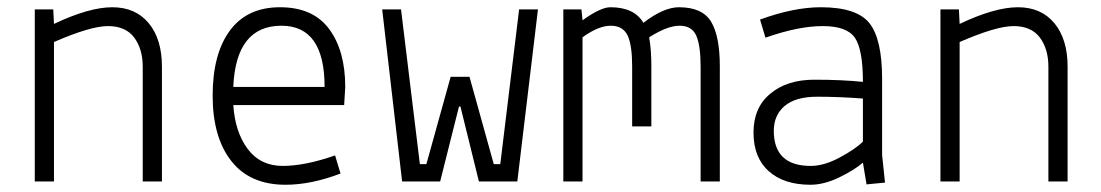

<svg xmlns="http://www.w3.org/2000/svg" viewBox="-20 -501 3040 530"><path d="M127 -475 129 -435Q226 -481 290 -481Q354 -481 390.5 -437Q427 -393 427 -317V0H374V-317Q374 -366 350 -398Q326 -429 278 -429Q230 -429 129 -385V0H76V-475Z M933 -261 930 -211H624Q629 -136 664 -89.5Q699 -43 760.5 -43Q822 -43 905 -72L920 -22Q839 9 768 9Q670 9 618.5 -56.5Q567 -122 567 -237Q567 -352 614.5 -416.5Q662 -481 753 -481Q844 -481 888.5 -421Q933 -361 933 -261ZM757 -430Q631 -430 624 -261H876Q876 -430 757 -430Z M1413 -475H1465L1408 0H1302L1251 -207H1247L1195 0H1090L1035 -475H1087L1139 -48H1157L1224 -289H1276L1343 -48H1361Z M1585 -475 1588 -445Q1638 -481 1665 -481Q1731 -481 1756 -438Q1812 -481 1854 -481Q1919 -481 1943 -441Q1967 -401 1967 -318V0H1914V-318Q1914 -375 1902 -402.5Q1890 -430 1856 -430Q1822 -430 1772 -398Q1778 -364 1778 -318V-152H1725V-318Q1725 -375 1713 -402Q1700 -430 1666 -430Q1632 -430 1588 -398V0H1535V-475Z M2218 -43Q2255 -43 2298.5 -66.5Q2342 -90 2362 -110V-229Q2296 -234 2236 -234Q2176 -234 2146 -208.5Q2116 -183 2116 -140Q2116 -43 2218 -43ZM2217 9Q2144 9 2102 -28.5Q2060 -66 2060 -135Q2060 -204 2106 -242Q2152 -281 2228 -281Q2304 -281 2362 -275Q2362 -364 2340 -396.5Q2318 -429 2251 -429Q2184 -429 2093 -397L2078 -447Q2171 -481 2246 -481Q2345 -481 2380 -437Q2415 -393 2415 -283V-73L2423 3L2372 8L2362 -52Q2339 -32 2297 -11.5Q2255 9 2217 9Z M2627 -475 2629 -435Q2726 -481 2790 -481Q2854 -481 2890.5 -437Q2927 -393 2927 -317V0H2874V-317Q2874 -366 2850 -398Q2826 -429 2778 -429Q2730 -429 2629 -385V0H2576V-475Z"/></svg>

Font: Lekton
Style: Regular
Weight: 400
Designer: Paolo Mazzetti, Luciano Perondi, Raffaele Flato, Elena Papassissa, Emilio Macchia, Michela Povoleri, Tobias Seemiller, R
Version: Version 34.000